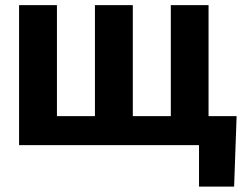

<svg xmlns="http://www.w3.org/2000/svg" viewBox="-20 -548 942 725"><path d="M864 156.5H731.5V0H52V-528.5H195V-109.5H338.5V-528.5H481.5V-109.5H625V-528.5H767.5V-109.5H873.5Z"/></svg>

Font: Roberto Sans
Style: Bold
Weight: 700
Designer: Google (font) & Cristiano Sobral (main changes)
Version: Version 1.000;October 12, 2021;FontCreator 14.0.0.2814 64-bi